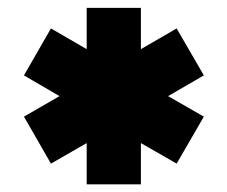

<svg xmlns="http://www.w3.org/2000/svg" viewBox="-20 -717 584 493"><path d="M202.6 -243.7V-349.6L110.8 -296.9L41.5 -417.5L132.8 -470.2L41.5 -523.4L110.8 -644L202.6 -590.8V-696.8H341.8V-590.8L433.6 -644L503.4 -523.4L411.6 -470.2L503.4 -417.5L433.6 -296.9L341.8 -349.6V-243.7Z"/></svg>

Font: Basically A Sans Serif
Style: Bold
Weight: 700
Designer: Hyung-Suk Kim
Foundry: Mental Design
Version: 1.000